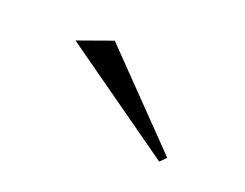

<svg xmlns="http://www.w3.org/2000/svg" viewBox="-42 -792 351 275"><g transform="rotate(20 134.0 -654.5)"><path d="M215 -584 43 -706 96 -725 224 -593Z"/></g></svg>

Font: Kalnia Light
Style: Regular
Weight: 300
Designer: Frida Medrano
Foundry: Frida Medrano
Version: Version 1.105